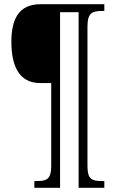

<svg xmlns="http://www.w3.org/2000/svg" viewBox="-20 -780 554 911"><path d="M143 111H265V-722H353V111H475V79H464C416 79 395 71 395 8V-655C395 -720 419 -728 465 -728H475V-760H172C69 -760 34 -689 34 -582C34 -478 64 -386 170 -386H223V8C223 71 201 79 154 79H143Z"/></svg>

Font: Noto Serif Devanagari Condensed Light
Style: Regular
Weight: 300
Width: 3
Designer: Universal Thirst, Indian Type Foundry and the Monotype Design Team
Foundry: Monotype Imaging Inc.
Version: Version 2.004